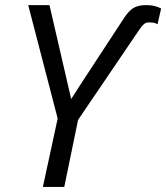

<svg xmlns="http://www.w3.org/2000/svg" viewBox="-20 -734 653 754"><path d="M206.5 -268.6 90.8 -713.9H174.3L259.3 -346.2H260.3L299.8 -407.7L462.9 -656.7Q483.4 -689.5 502.4 -701.7Q521.5 -713.9 553.2 -713.9Q570.3 -713.9 583.5 -711.2Q596.7 -708.5 612.8 -700.7L598.6 -638.7Q590.3 -643.6 583.3 -644.8Q576.2 -646 563.5 -646Q553.2 -646 544.9 -638.9Q536.6 -631.8 526.9 -617.2L480.5 -548.8L286.6 -263.2L232.4 0H148.4Z"/></svg>

Font: Viking Open Sans
Style: Italic
Weight: 400
Italic angle: -12°
Foundry: Ascender Corporation
Version: Version 2.000